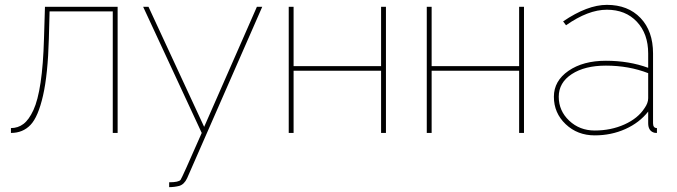

<svg xmlns="http://www.w3.org/2000/svg" viewBox="-20 -547 2784 790"><path d="M25 0V-20Q54 -20 76.5 -37Q99 -54 117.5 -94Q136 -134 147 -207.5Q158 -281 161 -388L165 -519H464V0H444V-500H184L181 -388Q177 -241 157 -153.5Q137 -66 105.5 -33Q74 0 25 0Z M676 203Q715 203 723 193Q729 185 810 0L569 -519H591L820 -25L1037 -519H1059L750 186Q738 212 717 218Q697 223 676 223Z M1168 0V-519H1188V-275H1548V-519H1568V0H1548V-256H1188V0Z M1736 0V-519H1756V-275H2116V-519H2136V0H2116V-256H1756V0Z M2259 -149Q2259 -214 2319 -255.5Q2379 -297 2473 -297Q2568 -297 2647 -268V-327Q2647 -408 2600.5 -457.5Q2554 -507 2477 -507Q2400 -507 2309 -443L2297 -459Q2397 -527 2477 -527Q2564 -527 2615.5 -473Q2667 -419 2667 -327V-40Q2667 -20 2683 -20V0Q2672 0 2669 -2Q2647 -10 2647 -40V-88Q2611 -42 2553 -16Q2495 10 2427 10Q2356 10 2307.5 -36Q2259 -82 2259 -149ZM2632 -102Q2647 -123 2647 -143V-246Q2567 -277 2473 -277Q2386 -277 2332.5 -242Q2279 -207 2279 -149Q2279 -91 2322 -50.5Q2365 -10 2427 -10Q2494 -10 2549.5 -35Q2605 -60 2632 -102Z"/></svg>

Font: Raleway-v4020 Thin
Style: Regular
Weight: 250
Designer: Matt McInerney, Pablo Impallari, Rodrigo Fuenzalida
Foundry: Matt McInerney, Pablo Impallari, Rodrigo Fuenzalida
Version: Version 4.020;PS 004.020;hotconv 1.0.88;makeotf.lib2.5.64775